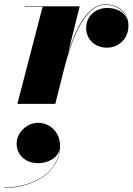

<svg xmlns="http://www.w3.org/2000/svg" viewBox="-82 -490 626 906"><path d="M119 -458 0 0H179L220 -163C251.5 -284.5 310 -467.5 416.5 -467.5C466 -467.5 506 -441 518.5 -397C505.5 -433.5 467.5 -452.5 424 -452.5C370.5 -452.5 324.5 -415 324.5 -358.5C324.5 -303.5 367.5 -265 422.5 -265C480.5 -265 524 -309.5 524 -368.5C524 -430.5 477 -469.5 416.5 -469.5C327 -469.5 272 -346 237.5 -233.5L294 -460H35V-458ZM-3.5 187C-3.5 239.5 36 280 98.5 280C137.5 280 190.5 259.5 199.5 213.5C190 334.5 58 395 -61.5 395V397C62.5 397 201.5 331 201.5 199C201.5 133 153 89.5 98 89.5C43.5 89.5 -3.5 137 -3.5 187Z"/></svg>

Font: Bodoni* 96pt Fatface
Style: Italic
Weight: 900
Italic angle: -13°
Version: Version 2.3